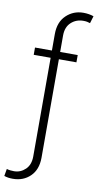

<svg xmlns="http://www.w3.org/2000/svg" viewBox="-109 -804 539 1053"><g transform="rotate(10 160.0 -278.0)"><path d="M275.9 -525.9V-485.4H178.2V64Q177.7 129.9 139.4 167Q101.1 204.1 42.5 204.1Q28.8 204.1 17.6 202.4Q6.3 200.7 -5.4 196.8L1.5 156.7Q9.8 159.7 21.5 160.9Q33.2 162.1 42 162.1Q78.6 162.1 105.5 136.2Q132.3 110.4 132.3 64V-485.4H38.1V-525.9H132.3V-617.2Q132.3 -684.6 171.9 -722.2Q211.4 -759.8 267.1 -759.8Q282.7 -759.8 297.6 -757.3Q312.5 -754.9 324.2 -750.5L312 -710Q304.2 -712.9 295.2 -714.6Q286.1 -716.3 274.4 -716.3Q233.9 -716.3 206.1 -690.4Q178.2 -664.6 178.2 -617.2V-525.9Z"/></g></svg>

Font: Inter 17pt ExtraLight
Style: Regular
Weight: 250
Version: Version 4.001;git-66647c0bb